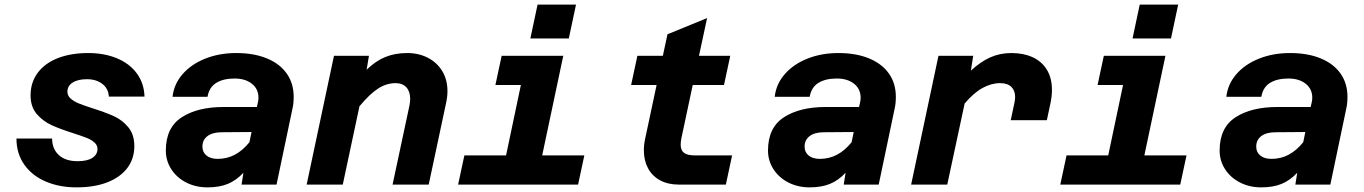

<svg xmlns="http://www.w3.org/2000/svg" viewBox="-20 -797 5890 829"><path d="M51 -199H205Q205 -154 234 -127.5Q263 -101 315 -101Q357 -101 379 -115.5Q401 -130 401 -154Q401 -170 387.5 -182Q374 -194 353.5 -202Q333 -210 296 -222Q239 -240 202 -257Q165 -274 138.5 -305Q112 -336 112 -385Q112 -442 143.5 -483.5Q175 -525 231 -546.5Q287 -568 361 -568Q430 -568 484.5 -545.5Q539 -523 570.5 -480.5Q602 -438 604 -380H450Q448 -415 421.5 -435Q395 -455 356 -455Q316 -455 293.5 -440.5Q271 -426 271 -401Q271 -384 285 -371.5Q299 -359 320 -350.5Q341 -342 378 -330Q435 -312 471.5 -295.5Q508 -279 534 -247.5Q560 -216 560 -166Q560 -112 530 -72Q500 -32 444 -10Q388 12 310 12Q237 12 178 -13Q119 -38 85 -86Q51 -134 51 -199Z M1031 -51Q1000 -18 963.5 -3Q927 12 876 12Q825 12 784 -9Q743 -30 719.5 -66.5Q696 -103 696 -147Q696 -246 764.5 -290.5Q833 -335 945 -335H1089L1093 -352Q1096 -364 1096 -375Q1096 -413 1067.5 -435.5Q1039 -458 993 -458Q944 -458 913.5 -439Q883 -420 876 -379H725Q731 -434 768.5 -477Q806 -520 866.5 -544Q927 -568 1000 -568Q1076 -568 1132 -545Q1188 -522 1218 -479.5Q1248 -437 1248 -379Q1248 -350 1243 -329L1174 0H1023ZM920 -111Q960 -111 994 -129Q1028 -147 1057 -183L1066 -227L938 -226Q898 -226 876 -209.5Q854 -193 854 -164Q854 -140 871.5 -125.5Q889 -111 920 -111Z M1751 -370Q1751 -402 1734.5 -420Q1718 -438 1688 -438Q1649 -438 1613 -415Q1577 -392 1532 -338L1460 0H1304L1422 -556H1573L1563 -496Q1602 -534 1644 -551Q1686 -568 1738 -568Q1788 -568 1827.5 -547.5Q1867 -527 1889.5 -490Q1912 -453 1912 -403Q1912 -379 1906 -352L1831 0H1675L1748 -342Q1751 -357 1751 -370Z M1985 -126H2165L2229 -430H2119L2146 -556H2412L2321 -126H2503L2476 0H1958ZM2301 -777H2467L2436 -631H2270Z M2760 -148Q2760 -173 2766 -200L2815 -430H2705L2732 -556H2842L2862 -649L3033 -719L2998 -556H3133L3106 -430H2971L2922 -200Q2919 -185 2919 -172Q2919 -148 2933.5 -137Q2948 -126 2981 -126H3141L3114 0H2911Q2864 0 2830 -18.5Q2796 -37 2778 -70.5Q2760 -104 2760 -148Z M3631 -51Q3600 -18 3563.5 -3Q3527 12 3476 12Q3425 12 3384 -9Q3343 -30 3319.5 -66.5Q3296 -103 3296 -147Q3296 -246 3364.5 -290.5Q3433 -335 3545 -335H3689L3693 -352Q3696 -364 3696 -375Q3696 -413 3667.5 -435.5Q3639 -458 3593 -458Q3544 -458 3513.5 -439Q3483 -420 3476 -379H3325Q3331 -434 3368.5 -477Q3406 -520 3466.5 -544Q3527 -568 3600 -568Q3676 -568 3732 -545Q3788 -522 3818 -479.5Q3848 -437 3848 -379Q3848 -350 3843 -329L3774 0H3623ZM3520 -111Q3560 -111 3594 -129Q3628 -147 3657 -183L3666 -227L3538 -226Q3498 -226 3476 -209.5Q3454 -193 3454 -164Q3454 -140 3471.5 -125.5Q3489 -111 3520 -111Z M4363 -378Q4363 -406 4346.5 -422Q4330 -438 4298 -438Q4260 -438 4222 -417Q4184 -396 4145 -350L4070 0H3914L4032 -556H4182L4172 -492Q4213 -530 4255 -549Q4297 -568 4347 -568Q4399 -568 4438.5 -550Q4478 -532 4500 -496Q4522 -460 4522 -409Q4522 -383 4516 -353L4500 -278H4344L4360 -353Q4363 -367 4363 -378Z M4585 -126H4765L4829 -430H4719L4746 -556H5012L4921 -126H5103L5076 0H4558ZM4901 -777H5067L5036 -631H4870Z M5581 -51Q5550 -18 5513.5 -3Q5477 12 5426 12Q5375 12 5334 -9Q5293 -30 5269.5 -66.5Q5246 -103 5246 -147Q5246 -246 5314.5 -290.5Q5383 -335 5495 -335H5639L5643 -352Q5646 -364 5646 -375Q5646 -413 5617.5 -435.5Q5589 -458 5543 -458Q5494 -458 5463.5 -439Q5433 -420 5426 -379H5275Q5281 -434 5318.5 -477Q5356 -520 5416.5 -544Q5477 -568 5550 -568Q5626 -568 5682 -545Q5738 -522 5768 -479.5Q5798 -437 5798 -379Q5798 -350 5793 -329L5724 0H5573ZM5470 -111Q5510 -111 5544 -129Q5578 -147 5607 -183L5616 -227L5488 -226Q5448 -226 5426 -209.5Q5404 -193 5404 -164Q5404 -140 5421.5 -125.5Q5439 -111 5470 -111Z"/></svg>

Font: Azeret Mono
Style: Bold Italic
Weight: 700
Italic angle: -12°
Designer: Martin Vácha
Foundry: Displaay
Version: Version 1.000; Glyphs 3.0.3, build 3074